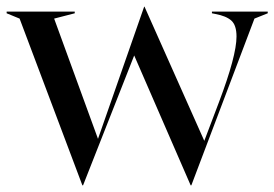

<svg xmlns="http://www.w3.org/2000/svg" viewBox="-37 -543 826 578"><path d="M22 -487 -17 -503V-508H188V-503L126 -487L258 -125L397 -523H398L578 -119L622 -235Q675 -375 675 -433Q675 -467 659.5 -481Q644 -495 611 -501L601 -503V-508H769V-503L729 -487L539 15H537L367 -376L213 15H211Z"/></svg>

Font: Nyght Serif
Style: Regular
Weight: 400
Designer: Maksym Kobuzan
Version: Version 0.410